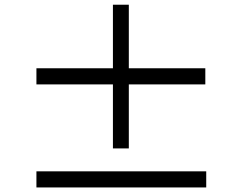

<svg xmlns="http://www.w3.org/2000/svg" viewBox="-20 -824 1040 826"><path d="M863.3 -530.3V-460.9H534.2V-185.5H465.8V-460.9H136.7V-530.3H465.8V-803.7H534.2V-530.3ZM136.7 -86.9H867.2V-17.6H136.7Z"/></svg>

Font: GenEi Gothic M Regular
Style: Regular
Weight: 400
Designer: o_tamon (Modified); [Source Han Sans]
Ryoko NISHIZUKA  (kana & ideographs); Paul D. Hunt (Latin, Greek & Cyrillic); Wenl
Version: Version 1.1a;Original Version 1.004